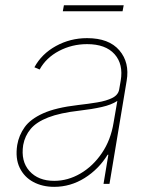

<svg xmlns="http://www.w3.org/2000/svg" viewBox="-20 -699 581 730"><path d="M186.1 11.4Q141.3 11.4 106.7 -7.1Q72.1 -25.6 54.9 -61.1Q37.6 -96.6 45.5 -147.7Q51.8 -184.7 73.7 -215.4Q95.5 -246.1 143.6 -267.9Q191.8 -289.8 277 -299.7Q315.3 -304 349.8 -309.7Q384.2 -315.3 407 -326.7Q429.7 -338.1 433.2 -359.4L438.9 -392Q449.6 -454.9 415.5 -493.1Q381.4 -531.2 311.1 -531.2Q253.6 -531.2 204.4 -505.3Q155.2 -479.4 130.7 -434.7L110.8 -443.2Q138.5 -494.3 192.8 -524.1Q247.2 -554 311.1 -554Q394.2 -554 433.8 -507.6Q473.4 -461.3 461.6 -392L396.3 0H373.6L392 -110.8H389.2Q355.1 -55.4 301.5 -22Q247.9 11.4 186.1 11.4ZM186.1 -11.4Q237.9 -11.4 285.7 -39.2Q333.5 -67.1 367.4 -117Q401.3 -166.9 411.9 -233L426.1 -315.3Q403.8 -300.4 366.7 -292.1Q329.5 -283.7 282.7 -278.4Q208.1 -269.9 163.4 -252.5Q118.6 -235.1 96.6 -208.8Q74.6 -182.5 68.2 -147.7Q58.6 -85.9 92 -48.7Q125.4 -11.4 186.1 -11.4ZM450.3 -679 446 -656.2H218.8L223 -679Z"/></svg>

Font: Inter Thin  BETA
Style: Italic
Weight: 100
Italic angle: -9.39999°
Designer: Rasmus Andersson
Foundry: rsms
Version: Version 3.011;git-f93a4a705